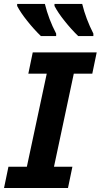

<svg xmlns="http://www.w3.org/2000/svg" viewBox="-45 -937 502 957"><path d="M293.9 0H-24.9L-2.9 -106H88.9L188 -569.8H96.2L118.2 -675.8H437L415 -569.8H322.8L224.1 -106H315.9ZM234.9 -757.3H158.7Q124 -791 91.1 -832.3Q58.1 -873.5 40.5 -907.2V-917.5H178.7Q197.3 -841.3 234.9 -769.5ZM420.4 -757.3H344.7Q310.1 -791 277.1 -832.3Q244.1 -873.5 226.6 -907.2V-917.5H364.7Q382.8 -843.3 420.4 -769.5Z"/></svg>

Font: Cadman
Style: Bold Italic
Weight: 700
Italic angle: -12°
Designer: Paul James MIller
Foundry: High-Logic / Made with FontCreator
Version: Version 2.114;March 28, 2021;FontCreator 13.0.0.2683 64-bit